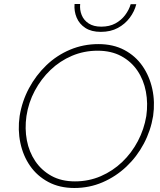

<svg xmlns="http://www.w3.org/2000/svg" viewBox="-20 -929 796 958"><path d="M112 -350Q122 -417 153.5 -476Q185 -535 232 -580Q279 -625 339 -650.5Q399 -676 467 -676Q535 -676 585 -649Q635 -622 666 -576Q697 -530 708 -471.5Q719 -413 710 -350Q699 -284 668 -225Q637 -166 590 -121Q543 -76 483 -50Q423 -24 354 -24Q286 -24 236.5 -51.5Q187 -79 156 -125Q125 -171 114 -229Q103 -287 112 -350ZM78 -350Q68 -281 81.5 -216.5Q95 -152 130 -101.5Q165 -51 221 -21Q277 9 351 9Q426 9 492 -19.5Q558 -48 610.5 -97.5Q663 -147 697.5 -212Q732 -277 744 -350Q754 -420 740 -484.5Q726 -549 691 -599.5Q656 -650 600.5 -679.5Q545 -709 471 -709Q396 -709 329.5 -681Q263 -653 211 -603Q159 -553 124.5 -488.5Q90 -424 78 -350ZM352 -909Q349 -873 362.5 -841Q376 -809 406 -789.5Q436 -770 483 -770Q532 -770 568 -789.5Q604 -809 627.5 -840.5Q651 -872 660 -908H632Q624 -880 604.5 -854Q585 -828 555.5 -812Q526 -796 485 -796Q447 -796 422.5 -812Q398 -828 387.5 -854Q377 -880 380 -909Z"/></svg>

Font: Jost ExtraLight
Style: Italic
Weight: 250
Italic angle: -5°
Version: Version 3.710